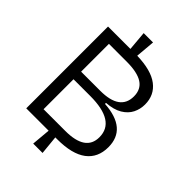

<svg xmlns="http://www.w3.org/2000/svg" viewBox="-255 -868 1074 1074"><g transform="rotate(45 282.5 -331.0)"><path d="M55 -6V-653H232L222 -768H296L286 -653Q399 -650 454.5 -607.5Q510 -565 510 -491Q510 -454 494 -422Q478 -390 442.5 -368.5Q407 -347 349 -343V-335Q534 -323 534 -177Q534 -94 475.5 -50Q417 -6 300 -6H285L296 106H222L232 -6ZM127 -368H278Q434 -368 434 -479Q434 -535 393 -561.5Q352 -588 267 -588H127ZM127 -71H299Q459 -71 459 -181Q459 -308 259 -308H127Z"/></g></svg>

Font: Bricolage Grotesque 96pt Light
Style: Regular
Weight: 300
Designer: Mathieu Triay
Foundry: Atelier Triay
Version: Version 1.001; ttfautohint (v1.8.4.7-5d5b);gftools[0.9.33.de